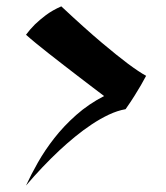

<svg xmlns="http://www.w3.org/2000/svg" viewBox="-20 -532 518 598"><path d="M435.1 -295.9Q428.2 -282.7 418.9 -266.6Q410.6 -252.4 398.9 -233.6Q387.2 -214.8 371.1 -191.9Q345.7 -187.5 318.8 -174.8Q292 -162.1 265.6 -144.5Q239.3 -127 213.6 -106Q188 -85 165.5 -64Q112.3 -14.2 61 45.9Q76.2 12.7 97.9 -25.6Q119.6 -64 149.2 -101.8Q178.7 -139.6 217.3 -173.8Q255.9 -208 304.2 -232.9Q290 -243.7 269.8 -259Q249.5 -274.4 226.3 -292.2Q203.1 -310.1 178.7 -328.9Q154.3 -347.7 132.1 -365.2Q109.9 -382.8 91.3 -397.9Q72.8 -413.1 61 -423.8Q72.8 -439.9 88.9 -456.1Q103 -469.7 123 -484.9Q143.1 -500 170.9 -512.2Q246.1 -441.9 296.6 -399.4Q347.2 -356.9 377.9 -334Q414.1 -307.1 435.1 -295.9Z"/></svg>

Font: Eagle Lake
Style: Regular
Weight: 400
Designer: Astigmatic (AOETI)
Foundry: Astigmatic (AOETI)
Version: Version 1.000